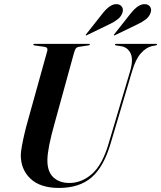

<svg xmlns="http://www.w3.org/2000/svg" viewBox="-20 -916 794 946"><path d="M515 -208 621.5 -566.5Q638 -624 623 -654Q608 -684 575.5 -688.5L553 -692Q546.5 -692.5 546.5 -696.5Q546.5 -700 552 -700H749.5Q754 -700 754 -697Q754 -694 748 -692.5L727.5 -688.5Q700 -682 674.2 -653.5Q648.5 -625 631 -565.5L525 -209Q491 -93.5 431 -41.8Q371 10 270.5 10Q178 10 129.8 -36Q81.5 -82 82.5 -154.5Q83 -169.5 88 -197.2Q93 -225 100.5 -257Q108 -289 116 -317L213 -665.5Q217.5 -683 198 -685.5L151 -692Q144.5 -692.5 144.5 -696.5Q144.5 -700 150.5 -700H418.5Q423 -700 423 -697Q423 -693.5 416.5 -692.5L367 -685Q358.5 -683.5 354 -677.8Q349.5 -672 344.5 -655L251.5 -317.5Q231.5 -247 222.8 -202.2Q214 -157.5 213.5 -129.5Q212.5 -71.5 242.2 -43Q272 -14.5 321.5 -14.5Q383 -14.5 433.8 -59.5Q484.5 -104.5 515 -208ZM484 -848Q522 -897 554.5 -895.5Q571.5 -895 580 -883.5Q588.5 -872 584 -856Q578 -835 559.5 -820.8Q541 -806.5 519 -796.5L407.5 -742.5Q404 -740.5 402.5 -742.5Q401.5 -744.5 405 -748ZM622.5 -848Q661 -897 693.5 -895.5Q710.5 -895 719 -883.5Q727.5 -872 723 -856Q717 -835 698.5 -820.8Q680 -806.5 658 -796.5L546.5 -742.5Q543 -740.5 541.5 -742.5Q540.5 -744.5 543.5 -748Z"/></svg>

Font: Fraunces 144pt SemiBold
Style: Italic
Weight: 600
Italic angle: -16°
Version: Version 1.000;[0bf87f6ff]